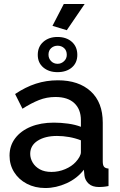

<svg xmlns="http://www.w3.org/2000/svg" viewBox="-20 -936 604 966"><path d="M28 -153Q28 -203 56.5 -240.5Q85 -278 135 -298.5Q185 -319 251 -319Q286 -319 322.5 -314Q359 -309 387 -298V-331Q387 -386 354 -417Q321 -448 259 -448Q215 -448 176 -432.5Q137 -417 93 -389L56 -463Q108 -498 160.5 -515Q213 -532 271 -532Q376 -532 436.5 -476.5Q497 -421 497 -319V-124Q497 -105 503.5 -97Q510 -89 526 -88V0Q511 3 499 4Q487 5 479 5Q444 5 426 -12Q408 -29 405 -52L402 -82Q368 -38 315 -14Q262 10 208 10Q156 10 115 -11.5Q74 -33 51 -70Q28 -107 28 -153ZM361 -121Q373 -134 380 -147Q387 -160 387 -170V-230Q359 -241 328 -246.5Q297 -252 267 -252Q207 -252 169.5 -228Q132 -204 132 -162Q132 -139 144.5 -118Q157 -97 180.5 -84Q204 -71 239 -71Q275 -71 308 -85Q341 -99 361 -121ZM170 -660Q170 -701 198 -725.5Q226 -750 269 -750Q314 -750 341.5 -725.5Q369 -701 369 -660Q369 -620 341.5 -596.5Q314 -573 269 -573Q226 -573 198 -596.5Q170 -620 170 -660ZM270 -706Q251 -706 237.5 -694Q224 -682 224 -661Q224 -642 237 -628.5Q250 -615 270 -615Q288 -615 302 -628Q316 -641 316 -660Q316 -682 302.5 -694Q289 -706 270 -706ZM316 -784 244 -806 301 -916H406Z"/></svg>

Font: Raleway Thin SemiBold
Style: Regular
Weight: 600
Version: Version 4.026